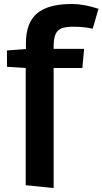

<svg xmlns="http://www.w3.org/2000/svg" viewBox="-20 -757 514 963"><path d="M445 -613Q403 -623 345 -623Q287 -623 268 -600.5Q249 -578 249 -527V-512H402L393 -416H249V186L109 172V-416L15 -422V-504L110 -511V-540Q110 -643 166 -690Q222 -737 340 -737Q400 -737 474 -713Z"/></svg>

Font: Rambla
Style: Bold
Weight: 700
Designer: Martin Sommaruga
Foundry: Martin Sommaruga
Version: Version 1.001